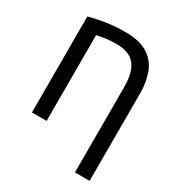

<svg xmlns="http://www.w3.org/2000/svg" viewBox="-205 -846 1090 1168"><g transform="rotate(30 340.0 -261.5)"><path d="M495 185V-415Q495 -519 454.5 -568.5Q414 -618 326 -618Q283 -618 247.5 -613Q212 -608 189 -602V0H86V-674Q127 -686 193 -697Q259 -708 336 -708Q435 -708 492.5 -671.5Q550 -635 574 -572Q598 -509 598 -428V185Z"/></g></svg>

Font: Ubuntu Sans Medium
Style: Regular
Weight: 500
Designer: Dalton Maag Ltd
Foundry: Dalton Maag Ltd
Version: Version 1.006; ttfautohint (v1.8.4.7-5d5b)